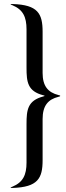

<svg xmlns="http://www.w3.org/2000/svg" viewBox="-20 -794 330 962"><path d="M43.3 147.7C169.7 143.5 193.5 99.8 193.5 8.2V-197.4C193.5 -264.2 220.5 -295.8 272.7 -308.9C279.5 -310.4 281.6 -311.4 281.6 -313.6C281.6 -315.7 279.5 -316.1 272.7 -317.8C220.5 -331 193.5 -362.6 193.5 -428.6V-634.6C193.5 -726.2 169.7 -769.9 43.3 -773.8C29.5 -774.1 29.1 -772 42.3 -767.8C95.2 -745.7 112.9 -709.2 112.9 -646.7V-454.9C112.9 -382.8 118.3 -336.6 197.8 -316.4C205.6 -314.3 205.6 -313.2 197.8 -311.1C118.3 -290.1 112.9 -244 112.9 -171.9V20.6C112.9 82.7 95.2 119.3 42.3 141.3C29.1 146 29.5 147.7 43.3 147.7Z"/></svg>

Font: Margiela Serif Text
Style: Regular
Weight: 400
Designer: Andreas Faust, Stefan Endress
Version: Version 1.002;FEAKit 1.0